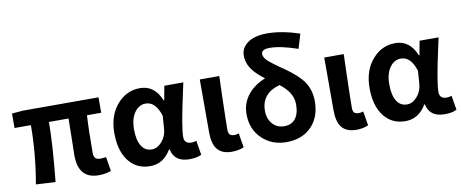

<svg xmlns="http://www.w3.org/2000/svg" viewBox="-69 -1090 3366 1402"><g transform="rotate(-10 1614.5 -389.5)"><path d="M566.4 13.7Q416 13.7 416 -160.2Q416 -177.7 418 -261.7Q419.9 -379.9 420.9 -432.6H275.4Q275.4 -273.4 247.1 7.8L102.5 0Q141.6 -221.7 141.6 -432.6H20.5V-540L101.6 -546.9H663.1V-432.6H557.6Q550.8 -329.1 550.8 -153.3Q550.8 -126 563.5 -114.3Q574.2 -103.5 600.6 -103.5Q609.4 -103.5 634.8 -106.4Q639.6 -107.4 641.6 -107.4L659.2 -2Q618.2 13.7 566.4 13.7Z M1240.2 13.7Q1127.9 13.7 1108.4 -83H1104.5Q1047.9 13.7 948.7 13.7Q849.6 13.7 791 -60.5Q731.4 -136.7 731.4 -269Q731.4 -401.4 804.7 -483.4Q873 -560.5 972.7 -560.5Q1080.1 -560.5 1127.9 -442.4H1131.8L1151.4 -546.9H1292Q1287.1 -525.4 1277.3 -478.5Q1221.7 -227.5 1221.7 -154.3Q1221.7 -103.5 1275.4 -103.5Q1293.9 -103.5 1311.5 -110.4L1329.1 -3.9Q1295.9 13.7 1240.2 13.7ZM981.4 -104.5Q1022.5 -104.5 1056.6 -143.6Q1090.8 -182.6 1094.7 -236.3L1101.6 -333Q1067.4 -442.4 993.2 -442.4Q946.3 -442.4 914.1 -400.4Q877.9 -353.5 877.9 -271Q877.9 -188.5 906.2 -145.5Q932.6 -104.5 981.4 -104.5Z M1555.7 13.7Q1478.5 13.7 1444.3 -32.2Q1414.1 -73.2 1414.1 -155.3V-546.9H1558.6Q1557.6 -496.1 1553.7 -387.7Q1548.8 -211.9 1548.8 -148.4Q1548.8 -124 1559.6 -113.8Q1570.3 -103.5 1592.8 -103.5Q1608.4 -103.5 1626 -109.4L1643.6 -3.9Q1604.5 13.7 1555.7 13.7Z M1959 13.7Q1853.5 13.7 1782.2 -52.7Q1706.1 -123 1706.1 -237.3Q1706.1 -321.3 1758.8 -384.8Q1805.7 -440.4 1884.8 -472.7Q1828.1 -514.6 1798.8 -553.7Q1760.7 -604.5 1760.7 -662.1Q1760.7 -717.8 1808.6 -753.9Q1861.3 -793 1956.1 -793Q2063.5 -793 2195.3 -749L2163.1 -641.6Q2037.1 -685.5 1955.1 -685.5Q1894.5 -685.5 1894.5 -649.4Q1894.5 -625 1925.8 -595.7Q1945.3 -578.1 2002.9 -537.1Q2034.2 -515.6 2050.8 -503.9Q2132.8 -444.3 2168.9 -394.5Q2213.9 -330.1 2213.9 -246.1Q2213.9 -128.9 2146.5 -58.6Q2077.1 13.7 1959 13.7ZM1962.9 -103.5Q2015.6 -103.5 2044.9 -138.7Q2075.2 -175.8 2075.2 -246.1Q2075.2 -294.9 2047.9 -335.9Q2026.4 -370.1 1980.5 -405.3Q1916 -388.7 1879.9 -347.7Q1842.8 -304.7 1842.8 -239.3Q1842.8 -176.8 1878.9 -138.7Q1912.1 -103.5 1962.9 -103.5Z M2478.5 13.7Q2401.4 13.7 2367.2 -32.2Q2336.9 -73.2 2336.9 -155.3V-546.9H2481.4Q2480.5 -496.1 2476.6 -387.7Q2471.7 -211.9 2471.7 -148.4Q2471.7 -124 2482.4 -113.8Q2493.2 -103.5 2515.6 -103.5Q2531.2 -103.5 2548.8 -109.4L2566.4 -3.9Q2527.3 13.7 2478.5 13.7Z M3132.8 13.7Q3020.5 13.7 3001 -83H2997.1Q2940.4 13.7 2841.3 13.7Q2742.2 13.7 2683.6 -60.5Q2624 -136.7 2624 -269Q2624 -401.4 2697.3 -483.4Q2765.6 -560.5 2865.2 -560.5Q2972.7 -560.5 3020.5 -442.4H3024.4L3043.9 -546.9H3184.6Q3179.7 -525.4 3169.9 -478.5Q3114.3 -227.5 3114.3 -154.3Q3114.3 -103.5 3168 -103.5Q3186.5 -103.5 3204.1 -110.4L3221.7 -3.9Q3188.5 13.7 3132.8 13.7ZM2874 -104.5Q2915 -104.5 2949.2 -143.6Q2983.4 -182.6 2987.3 -236.3L2994.1 -333Q2960 -442.4 2885.7 -442.4Q2838.9 -442.4 2806.6 -400.4Q2770.5 -353.5 2770.5 -271Q2770.5 -188.5 2798.8 -145.5Q2825.2 -104.5 2874 -104.5Z"/></g></svg>

Font: Bpmf GenYo Gothic B
Style: B
Weight: 700
Foundry: But Ko
Version: Version 1.320